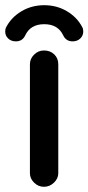

<svg xmlns="http://www.w3.org/2000/svg" viewBox="-48 -705 340 738"><path d="M-28 -584Q-28 -594 -24 -601Q-4 -639 35 -662Q74 -685 122 -685Q170 -685 209 -662Q248 -639 268 -601Q272 -594 272 -584Q272 -568 260.5 -557Q249 -546 231 -546Q206 -546 195 -569Q175 -612 122 -612Q69 -612 49 -569Q38 -546 13 -546Q-5 -546 -16.5 -557Q-28 -568 -28 -584ZM67 -458Q67 -479 83 -495Q99 -511 121 -511Q145 -511 160.5 -496Q176 -481 176 -458V-39Q176 -19 159.5 -3Q143 13 121 13Q99 13 83 -3Q67 -19 67 -39Z"/></svg>

Font: 寒蝉全圆体 Bold
Style: Regular
Weight: 700
Designer: Warren2060
      Designed by Motoya company      

      [Varela Round]
      Joe Prince(Latin component); Avraham Cornf
Foundry: ChillType
Version: Version 3.200